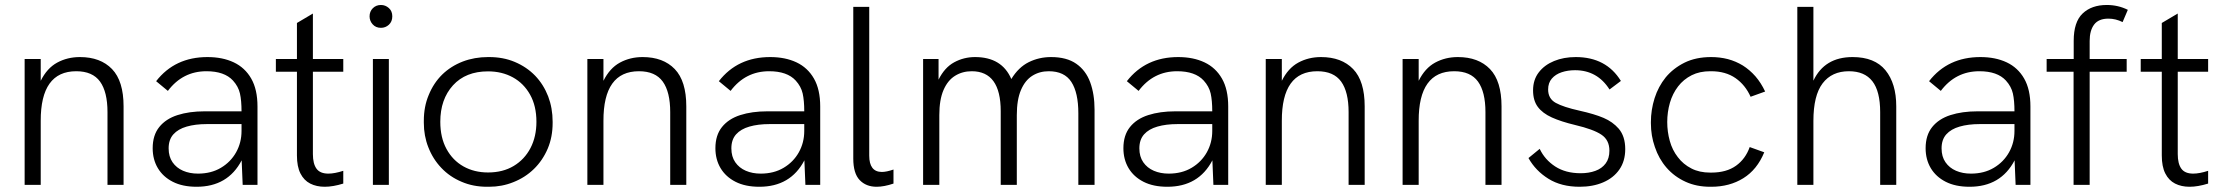

<svg xmlns="http://www.w3.org/2000/svg" viewBox="-20 -724 8707 752"><path d="M464 0H401V-285Q401 -364 371.8 -404.5Q342.5 -445 278.5 -445Q139 -445 139.5 -250.5V0H76.5V-493H139.5V-407.5Q164 -457 204 -478.8Q244 -500.5 293 -500.5Q373.5 -500.5 418.8 -453.5Q464 -406.5 464 -307.5Z M750 7.5Q695 7.5 656.8 -12Q618.5 -31.5 598.2 -65.5Q578 -99.5 578 -143.5Q578 -194.5 603.8 -226.5Q629.5 -258.5 675.2 -273.2Q721 -288 781.5 -288H926Q926 -330 919.8 -357.8Q913.5 -385.5 892.5 -408.5Q859 -445 788.5 -445Q695.5 -445 637.5 -368L591.5 -406Q665 -500.5 792.5 -500.5Q851.5 -500.5 895.5 -479.8Q939.5 -459 964 -416.2Q988.5 -373.5 988.5 -307V0H930.5L926.5 -96Q872.5 7.5 750 7.5ZM755.5 -44Q807 -44 845.2 -66.8Q883.5 -89.5 904.8 -127.5Q926 -165.5 926 -211V-238H790Q745 -238 711.2 -228.2Q677.5 -218.5 659 -197.8Q640.5 -177 640.5 -143Q640.5 -110.5 655.8 -88.5Q671 -66.5 697 -55.2Q723 -44 755.5 -44Z M1252 7.5Q1219.5 7.5 1195 -5Q1170.5 -17.5 1156.8 -44.5Q1143 -71.5 1143 -115V-443H1060.5V-493H1143V-634L1205.5 -671V-493H1324.5V-443H1205.5V-120.5Q1205.5 -83 1219.5 -63.5Q1233.5 -44 1266 -44Q1290.5 -44 1324.5 -55V-5Q1284 7.5 1252 7.5Z M1503 0H1440.5V-493H1503ZM1472 -615Q1452 -615 1439.8 -628.5Q1427.5 -642 1427.5 -660Q1427.5 -679 1440.2 -691.8Q1453 -704.5 1472 -704.5Q1489.5 -704.5 1503 -692.5Q1516.5 -680.5 1516.5 -660Q1516.5 -639.5 1503.2 -627.2Q1490 -615 1472 -615Z M1895.5 7.5H1887.5Q1833 7.5 1788 -12Q1741.5 -31.5 1708.5 -66.5Q1675.5 -101 1657.5 -147.5Q1640 -192 1640 -243V-251Q1640 -306.5 1659 -351.5Q1678 -398.5 1712 -432Q1746 -465 1792.5 -483Q1838.5 -500.5 1891.5 -500.5H1895.5Q1951 -500.5 1996 -481.5Q2042.5 -462 2076 -427.5Q2109 -393 2127 -346.5Q2144.5 -300.5 2144.5 -247V-243Q2144.5 -187.5 2125.5 -142.5Q2105.5 -95.5 2071 -62Q2036.5 -28.5 1990.5 -10.5Q1946 7.5 1895.5 7.5ZM1891.5 -48.5Q1949.5 -48.5 1992 -74Q2034.5 -99.5 2057.8 -144.2Q2081 -189 2081 -247Q2081 -309 2056.2 -353.2Q2031.5 -397.5 1988.8 -421Q1946 -444.5 1891.5 -444.5Q1804 -444.5 1754.2 -389.8Q1704.5 -335 1704.5 -247Q1704.5 -185 1728.8 -140.5Q1753 -96 1795.2 -72.2Q1837.5 -48.5 1891.5 -48.5Z M2668 0H2605V-285Q2605 -364 2575.8 -404.5Q2546.5 -445 2482.5 -445Q2343 -445 2343.5 -250.5V0H2280.5V-493H2343.5V-407.5Q2368 -457 2408 -478.8Q2448 -500.5 2497 -500.5Q2577.5 -500.5 2622.8 -453.5Q2668 -406.5 2668 -307.5Z M2954 7.5Q2899 7.5 2860.8 -12Q2822.5 -31.5 2802.2 -65.5Q2782 -99.5 2782 -143.5Q2782 -194.5 2807.8 -226.5Q2833.5 -258.5 2879.2 -273.2Q2925 -288 2985.5 -288H3130Q3130 -330 3123.8 -357.8Q3117.5 -385.5 3096.5 -408.5Q3063 -445 2992.5 -445Q2899.5 -445 2841.5 -368L2795.5 -406Q2869 -500.5 2996.5 -500.5Q3055.5 -500.5 3099.5 -479.8Q3143.5 -459 3168 -416.2Q3192.5 -373.5 3192.5 -307V0H3134.5L3130.5 -96Q3076.5 7.5 2954 7.5ZM2959.5 -44Q3011 -44 3049.2 -66.8Q3087.5 -89.5 3108.8 -127.5Q3130 -165.5 3130 -211V-238H2994Q2949 -238 2915.2 -228.2Q2881.5 -218.5 2863 -197.8Q2844.5 -177 2844.5 -143Q2844.5 -110.5 2859.8 -88.5Q2875 -66.5 2901 -55.2Q2927 -44 2959.5 -44Z M3413.5 7.5Q3372 7.5 3347 -18.8Q3322 -45 3322 -103V-697H3384.5V-114.5Q3384.5 -51 3433.5 -50.5Q3452 -50.5 3479.5 -60V-5Q3442.5 7.5 3413.5 7.5Z M4267 0H4203.5V-280.5Q4203.5 -361 4176.2 -403Q4149 -445 4087.5 -445Q4051.5 -445 4023.2 -427.2Q3995 -409.5 3978.8 -371.5Q3962.5 -333.5 3962.5 -273V0H3899.5V-288.5Q3899.5 -445 3786 -445Q3749.5 -445 3720.8 -427.2Q3692 -409.5 3675.5 -371.5Q3659 -333.5 3659 -273V0H3595.5V-493H3656V-412Q3679.5 -459.5 3717.2 -480Q3755 -500.5 3799 -500.5Q3904 -500.5 3941 -414.5Q3969 -460.5 4009.2 -480.5Q4049.5 -500.5 4096.5 -500.5Q4158 -500.5 4195.5 -474.2Q4233 -448 4250 -401.5Q4267 -355 4267 -294.5Z M4552 7.5Q4497 7.5 4458.8 -12Q4420.5 -31.5 4400.2 -65.5Q4380 -99.5 4380 -143.5Q4380 -194.5 4405.8 -226.5Q4431.5 -258.5 4477.2 -273.2Q4523 -288 4583.5 -288H4728Q4728 -330 4721.8 -357.8Q4715.5 -385.5 4694.5 -408.5Q4661 -445 4590.5 -445Q4497.5 -445 4439.5 -368L4393.5 -406Q4467 -500.5 4594.5 -500.5Q4653.5 -500.5 4697.5 -479.8Q4741.5 -459 4766 -416.2Q4790.5 -373.5 4790.5 -307V0H4732.5L4728.5 -96Q4674.5 7.5 4552 7.5ZM4557.5 -44Q4609 -44 4647.2 -66.8Q4685.5 -89.5 4706.8 -127.5Q4728 -165.5 4728 -211V-238H4592Q4547 -238 4513.2 -228.2Q4479.5 -218.5 4461 -197.8Q4442.5 -177 4442.5 -143Q4442.5 -110.5 4457.8 -88.5Q4473 -66.5 4499 -55.2Q4525 -44 4557.5 -44Z M5325 0H5262V-285Q5262 -364 5232.8 -404.5Q5203.5 -445 5139.5 -445Q5000 -445 5000.5 -250.5V0H4937.5V-493H5000.5V-407.5Q5025 -457 5065 -478.8Q5105 -500.5 5154 -500.5Q5234.5 -500.5 5279.8 -453.5Q5325 -406.5 5325 -307.5Z M5861 0H5798V-285Q5798 -364 5768.8 -404.5Q5739.5 -445 5675.5 -445Q5536 -445 5536.5 -250.5V0H5473.5V-493H5536.5V-407.5Q5561 -457 5601 -478.8Q5641 -500.5 5690 -500.5Q5770.5 -500.5 5815.8 -453.5Q5861 -406.5 5861 -307.5Z M6167 7.5Q6095 7.5 6044.8 -23.8Q5994.5 -55 5966.5 -105L6010.5 -141Q6030.5 -98.5 6071.2 -72Q6112 -45.5 6171 -45.5Q6203 -45.5 6228.5 -54.8Q6254 -64 6268.8 -83.8Q6283.5 -103.5 6283.5 -134Q6283.5 -175.5 6252.2 -196.5Q6221 -217.5 6149 -234.5Q6094.5 -247.5 6058 -264Q6021.5 -280.5 6003 -305.5Q5984.5 -330.5 5984.5 -370Q5984.5 -411.5 6006.8 -440.5Q6029 -469.5 6066.8 -485Q6104.5 -500.5 6151.5 -500.5Q6271 -500.5 6328.5 -407L6284 -373.5Q6236 -449 6149 -449Q6120.5 -449 6096.5 -441Q6072.5 -433 6058 -416.2Q6043.5 -399.5 6043.5 -373.5Q6043.5 -337.5 6073.5 -321Q6103.5 -304.5 6166.5 -290.5Q6225 -277.5 6260.8 -262.2Q6296.5 -247 6320 -220Q6345.5 -190 6345.5 -140Q6345.5 -93 6322.5 -60Q6299.5 -27 6259.2 -9.8Q6219 7.5 6167 7.5Z M6682.5 7.5H6678.5Q6624.5 7.5 6582 -12Q6538 -32 6507.5 -67Q6477 -102 6461.5 -148.5Q6446 -192.5 6446 -241.5V-246Q6446 -293.5 6460.5 -339.5Q6475 -385 6504 -421Q6533.5 -456.5 6577.5 -478.5Q6622 -500.5 6682 -500.5Q6716 -500.5 6747.5 -492.5Q6779 -484 6806 -467.5Q6833 -450.5 6855.5 -425Q6877.5 -399.5 6893.5 -365.5L6836.5 -345Q6816 -391 6777.5 -418Q6738.5 -445 6682 -445H6678.5Q6637 -445 6606 -429.5Q6573.5 -413 6552.5 -385.5Q6531 -357.5 6520.5 -321.5Q6510 -285 6510 -246Q6510 -208 6520 -172Q6530 -136 6551.5 -108.5Q6572.5 -80.5 6605 -64Q6636 -48 6678.5 -48H6682.5Q6742 -48 6779.5 -75Q6816.5 -101.5 6833 -148L6890 -127.5Q6862 -59.5 6808 -26Q6754 7.5 6682.5 7.5Z M7407 0H7344V-285Q7344 -366.5 7313.5 -405.8Q7283 -445 7221.5 -445Q7154.5 -445 7118.5 -397.5Q7082.5 -350 7082.5 -250.5V0H7019.5V-697H7082.5V-408Q7126 -500.5 7236 -500.5Q7322.5 -500.5 7364.8 -448.8Q7407 -397 7407 -307.5Z M7694 7.5Q7639 7.5 7600.8 -12Q7562.5 -31.5 7542.2 -65.5Q7522 -99.5 7522 -143.5Q7522 -194.5 7547.8 -226.5Q7573.5 -258.5 7619.2 -273.2Q7665 -288 7725.5 -288H7870Q7870 -330 7863.8 -357.8Q7857.5 -385.5 7836.5 -408.5Q7803 -445 7732.5 -445Q7639.5 -445 7581.5 -368L7535.5 -406Q7609 -500.5 7736.5 -500.5Q7795.5 -500.5 7839.5 -479.8Q7883.5 -459 7908 -416.2Q7932.5 -373.5 7932.5 -307V0H7874.5L7870.5 -96Q7816.5 7.5 7694 7.5ZM7699.5 -44Q7751 -44 7789.2 -66.8Q7827.5 -89.5 7848.8 -127.5Q7870 -165.5 7870 -211V-238H7734Q7689 -238 7655.2 -228.2Q7621.5 -218.5 7603 -197.8Q7584.5 -177 7584.5 -143Q7584.5 -110.5 7599.8 -88.5Q7615 -66.5 7641 -55.2Q7667 -44 7699.5 -44Z M8164.5 0H8101.5V-443H7996V-493H8102V-564Q8102 -638 8137 -671.2Q8172 -704.5 8231.5 -704.5Q8276 -704.5 8314 -685.5L8293.5 -637.5Q8266.5 -651 8238 -651Q8199.5 -651 8182 -627.8Q8164.5 -604.5 8164.5 -563.5V-493H8309.5V-443H8164.5Z M8556 7.5Q8523.5 7.5 8499 -5Q8474.5 -17.5 8460.8 -44.5Q8447 -71.5 8447 -115V-443H8364.5V-493H8447V-634L8509.5 -671V-493H8628.5V-443H8509.5V-120.5Q8509.5 -83 8523.5 -63.5Q8537.5 -44 8570 -44Q8594.5 -44 8628.5 -55V-5Q8588 7.5 8556 7.5Z"/></svg>

Font: Acari Sans Neue
Style: Regular
Weight: 400
Designer: Alfredo Marco Pradil (font), Cristiano Sobral (main changes)
Foundry: Hanken Design Co. (font), Cristiano Sobral (main changes)
Version: Version 2.459;March 19, 2022;FontCreator 14.0.0.2808 64-bit;